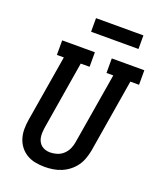

<svg xmlns="http://www.w3.org/2000/svg" viewBox="-167 -1031 950 1142"><g transform="rotate(20 308.0 -460.0)"><path d="M255 8Q225 8 195.5 2.5Q166 -3 141.5 -17.5Q117 -32 99.5 -54.5Q82 -77 73.5 -104.5Q65 -132 65 -162Q65 -192 70 -222L140 -643H96V-735H303V-643H247L175 -207Q173 -192 172.5 -177Q172 -162 174.5 -148Q177 -134 184 -121.5Q191 -109 202 -100.5Q213 -92 227 -88Q241 -84 256 -84Q256 -84 256 -84Q256 -84 256 -84Q278 -84 300 -91Q322 -98 339 -114Q356 -130 365.5 -151Q375 -172 378 -193L453 -643H410V-735H616V-643H561L484 -178Q479 -152 470 -126.5Q461 -101 445 -78.5Q429 -56 406.5 -38.5Q384 -21 358.5 -10.5Q333 0 306.5 4Q280 8 255 8ZM540 -842H240V-928H540Z"/></g></svg>

Font: Iosevka Curly Slab SmBdEx
Style: Italic
Weight: 600
Width: 7
Italic angle: -9°
Monospace: yes
Designer: Belleve Invis
Foundry: Belleve Invis
Version: Version 11.1.0; ttfautohint (v1.8.3)